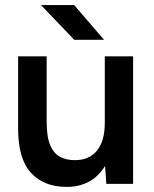

<svg xmlns="http://www.w3.org/2000/svg" viewBox="-20 -721 604 753"><path d="M163 -244Q163 -184 177 -151.5Q191 -119 215.5 -106Q240 -93 272 -93Q329 -92 360 -130Q391 -168 391 -239V-500H502V0H397L392 -70Q341 12 241 12Q153 12 102 -42.5Q51 -97 51 -218V-500H163ZM271 -565 141 -701H271L388 -565Z"/></svg>

Font: Figtree SemiBold
Style: Regular
Weight: 600
Designer: Erik Kennedy
Foundry: Erik Kennedy
Version: Version 2.001; ttfautohint (v1.8.4.7-5d5b);gftools[0.9.27]